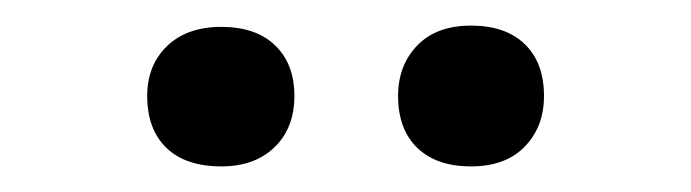

<svg xmlns="http://www.w3.org/2000/svg" viewBox="-20 -768 540 150"><path d="M348 -638Q321 -638 306 -652.5Q291 -667 291 -693Q291 -717 306 -732.5Q321 -748 348 -748Q375 -748 390 -733.5Q405 -719 405 -693Q405 -669 390 -653.5Q375 -638 348 -638ZM153 -638Q125 -638 110 -652.5Q95 -667 95 -693Q95 -717 110.5 -732Q126 -747 153 -747Q180 -747 195 -732.5Q210 -718 210 -693Q210 -668 194.5 -653Q179 -638 153 -638Z"/></svg>

Font: Lexend Tera Light
Style: Regular
Weight: 300
Designer: Bonnie Shaver-Troup, Thomas Jockin
Foundry: Lexend
Version: Version 1.007